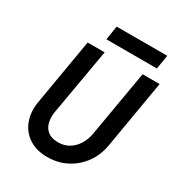

<svg xmlns="http://www.w3.org/2000/svg" viewBox="-205 -1003 1071 1153"><g transform="rotate(30 330.5 -426.5)"><path d="M162 -700 82 -230Q73 -160 96 -104Q119 -48 170 -15.5Q221 17 294 17Q369 17 429.5 -15Q490 -47 529.5 -102.5Q569 -158 581 -230L661 -700H543L463 -235Q455 -196 434 -163Q413 -130 380 -110.5Q347 -91 303 -92Q260 -93 235 -113Q210 -133 202 -165.5Q194 -198 199 -235L280 -700ZM250 -773H600L616 -870H265Z"/></g></svg>

Font: Jost Medium
Style: Italic
Weight: 500
Italic angle: -5°
Version: Version 3.710